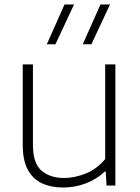

<svg xmlns="http://www.w3.org/2000/svg" viewBox="-20 -828 624 857"><path d="M261.5 9Q208.5 9 168 -9.5Q127.5 -28 104.5 -69.8Q81.5 -111.5 81.5 -180.5V-540.5H127V-181.5Q127 -99 165.5 -66.2Q204 -33.5 266 -33.5Q312 -33.5 362 -53.2Q412 -73 449.5 -118V-540.5H495V0H455.5L452 -62H447.5Q410 -27 361.8 -9Q313.5 9 261.5 9ZM349.5 -630.5 428.5 -808H471L388 -630.5ZM189 -630.5 268 -808H310.5L227.5 -630.5Z"/></svg>

Font: Encode Sans SmExp XLt
Style: Regular
Weight: 200
Width: 6
Designer: Multiple Designers
Foundry: Impallari Type
Version: Version 3.002; ttfautohint (v1.8.3) -l 8 -r 50 -G 200 -x 14 